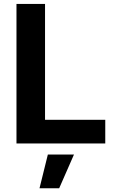

<svg xmlns="http://www.w3.org/2000/svg" viewBox="-20 -748 605 1001"><path d="M65.9 0V-727.5H214.8V-123.5H528.8V0ZM186 233.4 229.5 57.6H365.7L288.6 233.4Z"/></svg>

Font: Inter-Bold
Style: Bold
Weight: 700
Designer: Rasmus Andersson
Foundry: rsms
Version: Version 4.000;git-a52131595